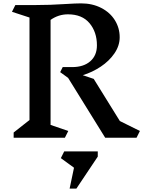

<svg xmlns="http://www.w3.org/2000/svg" viewBox="-20 -815 850 1139"><path d="M790 2H604L384 -353L337 -387L352 -417H408Q476 -417 515.5 -451.5Q555 -486 555 -546Q555 -625 511 -677.5Q467 -730 383 -730Q327 -730 280 -697V-74L385 -38L365 2H61V-29L155 -103V-711L51 -745L71 -785H187Q278 -785 366 -791Q430 -795 461 -795Q528 -795 580.5 -768Q633 -741 661.5 -695Q690 -649 690 -594Q690 -544 659 -498.5Q628 -453 577.5 -419.5Q527 -386 471 -369L536 -347L691 -97L810 -38ZM560 114 433 304H393L419 180L341 123L361 83H560Z"/></svg>

Font: Inknut Antiqua
Style: Regular
Weight: 400
Designer: Claus Eggers Sørensen
Foundry: Claus Eggers Sørensen
Version: Version 1.003; ttfautohint (v1.8.2) -l 8 -r 50 -G 200 -x 14 